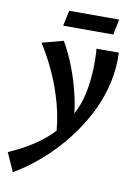

<svg xmlns="http://www.w3.org/2000/svg" viewBox="-150 -652 698 1001"><g transform="rotate(10 199.5 -151.0)"><path d="M-10 289 -54 190Q18 159 77 120Q136 81 180 33.5Q224 -14 253 -68.5Q282 -123 295 -185Q306 -239 309.5 -298Q313 -357 308 -421H426Q428 -381 424.5 -341Q421 -301 412 -260Q394 -178 354 -98.5Q314 -19 257.5 53Q201 125 133 185Q65 245 -10 289ZM180 82Q177 -12 153.5 -100Q130 -188 94.5 -265Q59 -342 20 -402L133 -432Q167 -374 194.5 -301.5Q222 -229 239 -152.5Q256 -76 256 -3ZM116 -509 133 -591H398L381 -509Z"/></g></svg>

Font: Ysabeau Office
Style: Bold Italic
Weight: 700
Italic angle: -12°
Designer: Christian Thalmann (Catharsis Fonts)
Version: Version 2.001;gftools[0.9.30]; featfreeze: tnum,lnum,ss02